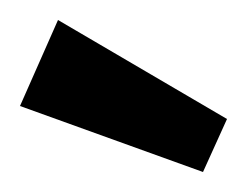

<svg xmlns="http://www.w3.org/2000/svg" viewBox="-20 -767 247 192"><path d="M0 -661 183 -595 207 -648 38 -747Z"/></svg>

Font: Bruno Ace
Style: Regular
Weight: 400
Designer: Astigmatic (AOETI)
Foundry: Astigmatic (AOETI)
Version: Version 1.000